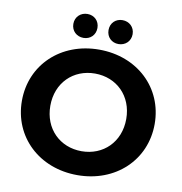

<svg xmlns="http://www.w3.org/2000/svg" viewBox="-96 -990 1036 1091"><g transform="rotate(10 422.0 -444.0)"><path d="M321 -762C360 -762 390 -790 390 -831C390 -872 360 -900 321 -900C282 -900 251 -872 251 -831C251 -790 282 -762 321 -762ZM523 -762C562 -762 593 -790 593 -831C593 -872 562 -900 523 -900C484 -900 454 -872 454 -831C454 -790 484 -762 523 -762ZM422 12C642 12 805 -141 805 -350C805 -559 642 -712 422 -712C201 -712 39 -558 39 -350C39 -142 201 12 422 12ZM422 -126C297 -126 203 -217 203 -350C203 -483 297 -574 422 -574C547 -574 641 -483 641 -350C641 -217 547 -126 422 -126Z"/></g></svg>

Font: Montserrat Lite
Style: Bold
Weight: 700
Designer: Julieta Ulanovsky
Foundry: Julieta Ulanovsky
Version: Version 7.200;PS 007.200;hotconv 1.0.88;makeotf.lib2.5.64775